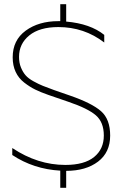

<svg xmlns="http://www.w3.org/2000/svg" viewBox="-20 -798 600 908"><path d="M471 -157Q471 -220 433.5 -252.5Q396 -285 305 -316L209 -349Q172 -362 146.5 -374.5Q121 -387 94.5 -407.5Q68 -428 54 -458Q40 -488 40 -527Q40 -608 101.5 -653Q163 -698 256 -698H265V-778H293V-696Q407 -686 473 -633V-597Q378 -670 256 -670Q167 -670 118.5 -630.5Q70 -591 70 -529Q70 -501 79 -479Q88 -457 101 -442Q114 -427 138.5 -413.5Q163 -400 183 -392Q203 -384 236 -372L311 -346Q415 -310 458 -272Q501 -234 501 -157Q501 -77 443.5 -33.5Q386 10 293 10V90H265V9Q139 2 38 -65V-98Q158 -18 289 -18Q379 -18 425 -55.5Q471 -93 471 -157Z"/></svg>

Font: Roundo ExtraLight
Style: Regular
Weight: 250
Designer: Namrata Goyal (Gurmukhi), Shiva Nallaperumal (Latin)
Foundry: Indian Type Foundry
Version: Version 1.000;PS 1.0;hotconv 1.0.88;makeotf.lib2.5.647800